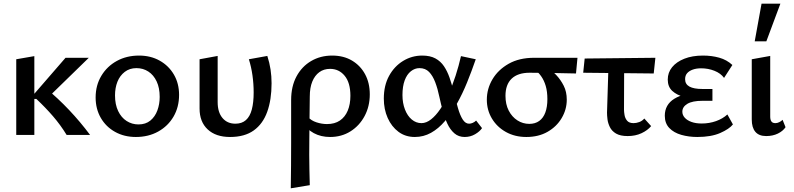

<svg xmlns="http://www.w3.org/2000/svg" viewBox="-20 -731 4302 1040"><path d="M341 0Q308 -54 267 -101.5Q226 -149 177 -195H159V-215L335 -418H461L226 -189V-255Q294 -199 354.5 -135Q415 -71 468 0ZM68 0V-410L166 -427V0Z M716 11Q653 11 603.5 -16.5Q554 -44 526 -92.5Q498 -141 498 -203Q498 -269 529 -320.5Q560 -372 613 -401Q666 -430 733 -430Q796 -430 845 -402.5Q894 -375 922 -327Q950 -279 950 -217Q950 -151 920 -99.5Q890 -48 837 -18.5Q784 11 716 11ZM730 -57Q769 -57 794.5 -78Q820 -99 832.5 -133Q845 -167 845 -206Q845 -255 828.5 -290Q812 -325 783.5 -343.5Q755 -362 719 -362Q682 -362 655.5 -341.5Q629 -321 616 -288Q603 -255 603 -214Q603 -165 620 -129.5Q637 -94 666 -75.5Q695 -57 730 -57Z M1226 11Q1149 11 1105 -30Q1061 -71 1061 -143V-410L1159 -428V-178Q1159 -123 1185 -92Q1211 -61 1255 -61Q1290 -61 1312 -80.5Q1334 -100 1344 -138Q1354 -176 1354 -230Q1354 -277 1347.5 -323Q1341 -369 1328 -410L1428 -428Q1440 -391 1445.5 -354.5Q1451 -318 1451 -280Q1451 -191 1427.5 -125.5Q1404 -60 1354.5 -24.5Q1305 11 1226 11Z M1555 289Q1556 227 1556.5 165.5Q1557 104 1557 44Q1557 -16 1557 -74.5Q1557 -133 1557 -189Q1557 -263 1586 -317Q1615 -371 1665.5 -400.5Q1716 -430 1779 -430Q1841 -430 1886.5 -403Q1932 -376 1957.5 -329Q1983 -282 1983 -220Q1983 -155 1955 -102.5Q1927 -50 1878.5 -19.5Q1830 11 1768 11Q1718 11 1679.5 -10Q1641 -31 1624 -66L1649 -97Q1665 -78 1694 -68.5Q1723 -59 1751 -59Q1793 -59 1821 -78Q1849 -97 1863.5 -131.5Q1878 -166 1878 -212Q1878 -283 1847 -320.5Q1816 -358 1768 -358Q1734 -358 1709.5 -340Q1685 -322 1671.5 -289Q1658 -256 1658 -208Q1657 -137 1656.5 -81Q1656 -25 1655.5 21Q1655 67 1655 108Q1655 149 1656 188.5Q1657 228 1658 272Z M2227 11Q2176 11 2138.5 -17Q2101 -45 2080 -92Q2059 -139 2059 -197Q2059 -268 2087.5 -320Q2116 -372 2163.5 -401Q2211 -430 2267 -430Q2310 -430 2338.5 -414.5Q2367 -399 2385 -372Q2403 -345 2415 -310.5Q2427 -276 2436 -239Q2449 -186 2460.5 -146Q2472 -106 2486.5 -83.5Q2501 -61 2521 -61Q2530 -61 2540.5 -65.5Q2551 -70 2559 -78L2591 -37Q2579 -19 2553.5 -4Q2528 11 2497 11Q2464 11 2441 -9Q2418 -29 2403 -61.5Q2388 -94 2378 -131.5Q2368 -169 2360 -206Q2351 -250 2337.5 -285.5Q2324 -321 2304 -341.5Q2284 -362 2252 -362Q2227 -362 2205.5 -345Q2184 -328 2172 -295.5Q2160 -263 2160 -216Q2160 -173 2173.5 -138Q2187 -103 2210.5 -83.5Q2234 -64 2263 -64Q2289 -64 2315 -84.5Q2341 -105 2365 -140.5Q2389 -176 2410 -222.5Q2431 -269 2448 -321.5Q2465 -374 2477 -427L2557 -410Q2535 -346 2510 -284.5Q2485 -223 2455 -169.5Q2425 -116 2390 -75Q2355 -34 2314.5 -11.5Q2274 11 2227 11Z M2831 11Q2769 11 2720.5 -16Q2672 -43 2644.5 -89Q2617 -135 2617 -191Q2617 -250 2647.5 -301.5Q2678 -353 2735 -385.5Q2792 -418 2873 -418H3108L3100 -333Q3038 -334 2978.5 -335.5Q2919 -337 2849 -337Q2785 -337 2751.5 -305Q2718 -273 2718 -212Q2718 -166 2735.5 -132Q2753 -98 2782.5 -79Q2812 -60 2847 -60Q2879 -60 2901 -76Q2923 -92 2934 -122Q2945 -152 2945 -194Q2945 -235 2936 -265.5Q2927 -296 2911 -318.5Q2895 -341 2873 -357L2948 -366Q2970 -349 2993.5 -324Q3017 -299 3033.5 -266.5Q3050 -234 3050 -191Q3050 -138 3022.5 -91.5Q2995 -45 2946 -17Q2897 11 2831 11Z M3139 -337 3147 -414 3530 -418 3521 -333ZM3268 -121 3277 -410H3361L3360 -137Q3360 -125 3363 -107.5Q3366 -90 3377 -77Q3388 -64 3412 -64Q3427 -64 3443 -70Q3459 -76 3470 -89L3507 -48Q3488 -25 3455 -9.5Q3422 6 3380 6Q3340 6 3317 -7.5Q3294 -21 3283.5 -42.5Q3273 -64 3270.5 -85Q3268 -106 3268 -121Z M3757 11Q3711 11 3670.5 -0.5Q3630 -12 3605.5 -37.5Q3581 -63 3581 -104Q3581 -164 3632.5 -196Q3684 -228 3773 -228V-196Q3725 -196 3685.5 -206Q3646 -216 3621.5 -238.5Q3597 -261 3597 -300Q3597 -338 3620.5 -367Q3644 -396 3687 -413Q3730 -430 3788 -430Q3835 -430 3876 -418.5Q3917 -407 3947 -379L3902 -309Q3884 -334 3850 -347.5Q3816 -361 3778 -361Q3752 -361 3732.5 -354Q3713 -347 3702 -334.5Q3691 -322 3691 -302Q3691 -275 3714.5 -262Q3738 -249 3785 -249H3839V-185H3785Q3730 -185 3703 -168.5Q3676 -152 3676 -126Q3676 -108 3689 -93.5Q3702 -79 3725.5 -70.5Q3749 -62 3781 -62Q3822 -62 3858.5 -75Q3895 -88 3920 -111L3950 -57Q3930 -32 3881 -10.5Q3832 11 3757 11Z M4130 6Q4091 6 4071.5 -17Q4052 -40 4052 -84V-410L4152 -428V-100Q4152 -82 4158.5 -73Q4165 -64 4180 -64Q4190 -64 4200.5 -69Q4211 -74 4219 -82L4235 -42Q4221 -21 4193.5 -7.5Q4166 6 4130 6ZM4068 -507 4105 -711H4207L4131 -507Z"/></svg>

Font: Ysabeau SemiBold
Style: Regular
Weight: 600
Designer: Christian Thalmann (Catharsis Fonts)
Version: Version 2.000;gftools[0.9.27.dev2+g8671c4b]